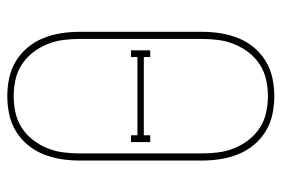

<svg xmlns="http://www.w3.org/2000/svg" viewBox="-146 -638 791 540"><g transform="rotate(-90 250.0 -367.5)"><path d="M250 8Q224 8 198.5 2.5Q173 -3 151 -16.5Q129 -30 112.5 -50Q96 -70 86.5 -94Q77 -118 73 -143.5Q69 -169 69 -195V-540Q69 -566 73 -591.5Q77 -617 86.5 -641Q96 -665 112.5 -685Q129 -705 151 -718.5Q173 -732 198.5 -737.5Q224 -743 250 -743Q276 -743 301.5 -737.5Q327 -732 349 -718.5Q371 -705 387.5 -685Q404 -665 413.5 -641Q423 -617 427 -591.5Q431 -566 431 -540V-195Q431 -169 427 -143.5Q423 -118 413.5 -94Q404 -70 387.5 -50Q371 -30 349 -16.5Q327 -3 301.5 2.5Q276 8 250 8ZM250 -10Q273 -10 296 -15Q319 -20 338.5 -32.5Q358 -45 372.5 -63.5Q387 -82 396 -104Q405 -126 408 -149Q411 -172 411 -195V-540Q411 -563 408 -586Q405 -609 396 -631Q387 -653 372.5 -671.5Q358 -690 338.5 -702.5Q319 -715 296 -720Q273 -725 250 -725Q227 -725 204 -720Q181 -715 161.5 -702.5Q142 -690 127.5 -671.5Q113 -653 104 -631Q95 -609 92 -586Q89 -563 89 -540V-195Q89 -172 92 -149Q95 -126 104 -104Q113 -82 127.5 -63.5Q142 -45 161.5 -32.5Q181 -20 204 -15Q227 -10 250 -10ZM121 -341V-395H140V-377H360V-395H379V-341H360V-359H140V-341Z"/></g></svg>

Font: Iosevka Curly Slab Thin
Style: Regular
Weight: 100
Monospace: yes
Designer: Belleve Invis
Foundry: Belleve Invis
Version: Version 22.1.2; ttfautohint (v1.8.4)